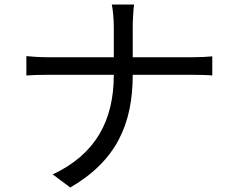

<svg xmlns="http://www.w3.org/2000/svg" viewBox="-20 -794 1040 852"><path d="M97 -545V-459C118 -461 155 -462 192 -462H485C485 -257 403 -109 214 -20L292 38C495 -80 569 -242 569 -462H834C865 -462 906 -461 922 -459V-544C906 -542 868 -540 835 -540H569V-674C569 -704 572 -754 575 -774H476C481 -754 485 -705 485 -675V-540H190C155 -540 118 -543 97 -545Z"/></svg>

Font: Noto Sans Mono CJK SC
Style: Regular
Weight: 400
Designer: Ryoko NISHIZUKA 西塚涼子 (kana, bopomofo & ideographs); Paul D. Hunt (Latin, Greek & Cyrillic); Sandoll Communications 산돌커뮤니
Foundry: Adobe
Version: Version 2.004;hotconv 1.0.118;makeotfexe 2.5.65603